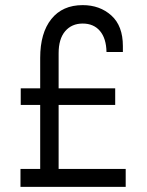

<svg xmlns="http://www.w3.org/2000/svg" viewBox="-20 -730 576 750"><path d="M209 -70H471V0H60V-70H137V-320H61V-385H137V-504Q137 -601 180.5 -655.5Q224 -710 303 -710Q370 -710 415 -669.5Q460 -629 460 -550V-527H396Q395 -580 370.5 -609Q346 -638 303 -638Q260 -638 234.5 -608Q209 -578 209 -522V-385H430V-320H209Z"/></svg>

Font: Tilda Sans
Style: Regular
Weight: 400
Designer: ParaType Ltd
Foundry: ParaType Ltd
Version: Version 1.002W